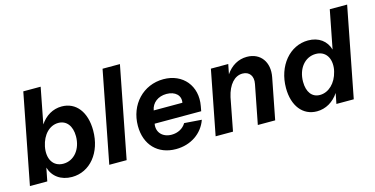

<svg xmlns="http://www.w3.org/2000/svg" viewBox="-73 -1068 2817 1442"><g transform="rotate(-15 1335.5 -347.0)"><path d="M341 16C482 16 584 -109 584 -281C584 -424 513 -516 401 -516C333 -516 274 -481 234 -421L288 -700H153L17 0H152L172 -102C193 -30 255 16 341 16ZM304 -97C225 -97 184 -164 203 -259C221 -346 277 -403 345 -403C408 -403 448 -353 448 -272C448 -171 387 -97 304 -97Z M634 0H769L907 -710H772Z M1150 16C1264 16 1358 -47 1393 -147L1258 -157C1236 -119 1194 -97 1146 -97C1075 -97 1031 -146 1043 -210H1405L1412 -248C1440 -399 1344 -516 1192 -516C1035 -516 917 -392 917 -226C917 -79 1009 16 1150 16ZM1285 -308H1062C1072 -366 1121 -403 1186 -403C1254 -403 1296 -363 1285 -308Z M1848 -303 1789 0H1924L1986 -319C2008 -432 1947 -516 1841 -516C1775 -516 1718 -483 1678 -424L1693 -500H1558L1461 0H1596L1645 -255C1666 -348 1715 -403 1777 -403C1831 -403 1860 -362 1848 -303Z M2246 16C2315 16 2375 -20 2416 -81L2400 0H2535L2671 -700H2536L2478 -402C2458 -472 2400 -516 2317 -516C2174 -516 2065 -385 2065 -213C2065 -74 2136 16 2246 16ZM2299 -97C2238 -97 2201 -145 2201 -225C2201 -328 2262 -403 2347 -403C2422 -403 2463 -343 2450 -256L2446 -238C2426 -154 2367 -97 2299 -97Z"/></g></svg>

Font: Uncut Sans
Style: Bold Italic
Weight: 700
Italic angle: -11°
Designer: Kasper Nordkvist
Foundry: UNCUT.wtf
Version: Version 1.304;Glyphs 3.2 (3246)